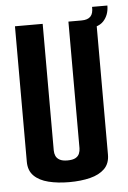

<svg xmlns="http://www.w3.org/2000/svg" viewBox="-50 -707 501 750"><g transform="rotate(-5 200.0 -332.0)"><path d="M191.4 5Q146.4 5 110.3 -4Q74.2 -13 53.6 -33.5Q32.9 -54 32.9 -89V-620H141.6V-123.5Q141.6 -112 145.9 -102.1Q150.3 -92.2 161.2 -86.2Q172.2 -80.1 191.4 -80.1Q212.2 -80.1 223.2 -86.2Q234.1 -92.2 238.3 -102.5Q242.5 -112.7 242.5 -123.5V-620H351.1V-89Q351.1 -54 330.3 -33.5Q309.5 -13 273.4 -4Q237.3 5 191.4 5ZM299.4 -584.8 294.1 -620Q318.2 -620 329.4 -631.7Q340.6 -643.3 339.6 -669.3H399.6Q399.6 -632.3 377.6 -608.6Q355.7 -584.8 299.4 -584.8Z"/></g></svg>

Font: Smooch Sans Thin
Style: Regular
Weight: 100
Designer: Robert E. Leuschke
Foundry: Robert E. Leuschke
Version: Version 1.010